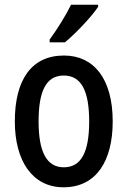

<svg xmlns="http://www.w3.org/2000/svg" viewBox="-20 -786 542 816"><path d="M397 -757V-766H282C260 -721 226 -666 191 -618V-606H256C301 -643 371 -717 397 -757ZM459 -270C459 -452 378 -550 252 -550C113 -550 43 -446 43 -270C43 -102 118 10 250 10C390 10 459 -103 459 -270ZM144 -270C144 -399 176 -465 251 -465C326 -465 359 -399 359 -270C359 -141 326 -75 251 -75C177 -75 144 -143 144 -270Z"/></svg>

Font: Noto Sans Tamil Condensed Medium
Style: Regular
Weight: 500
Width: 3
Designer: Jelle Bosma - Monotype Design Team
Foundry: Monotype Imaging Inc.
Version: Version 2.004